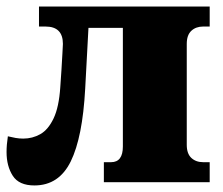

<svg xmlns="http://www.w3.org/2000/svg" viewBox="-20 -556 680 586"><path d="M85 10Q38 10 19 -19.5Q0 -49 0 -92Q0 -103 1 -115Q2 -127 4 -140Q16 -137 27.5 -135Q39 -133 51 -133Q79 -133 103 -146.5Q127 -160 143.5 -194.5Q160 -229 164 -290Q166 -313 167.5 -341.5Q169 -370 170.5 -393Q172 -416 172 -422Q172 -475 119 -475H99V-536H620V-475H600Q578 -475 564 -462Q550 -449 550 -422V-114Q550 -87 564 -74Q578 -61 600 -61H620V0H297V-61H319Q355 -61 355 -109V-471H250L240 -285Q232 -137 196 -63.5Q160 10 85 10Z"/></svg>

Font: Noto Serif Black
Style: Regular
Weight: 900
Designer: Monotype Design Team
Foundry: Monotype Imaging Inc.
Version: Version 2.014; ttfautohint (v1.8.4.7-5d5b)